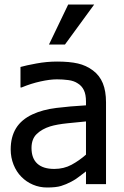

<svg xmlns="http://www.w3.org/2000/svg" viewBox="-20 -818 552 853"><path d="M362 -131V-278.5Q330 -275.5 281.2 -270.5Q232.5 -265.5 203 -256.5Q166.5 -245 143.2 -222.8Q120 -200.5 120 -160.5Q120 -114.5 145.8 -91Q171.5 -67.5 221 -67.5Q263.5 -67.5 297.8 -86Q332 -104.5 362 -131ZM362 -56.5Q351 -48.5 332.5 -34Q314 -19.5 297 -11Q273.5 1.5 251.2 8.2Q229 15 189 15Q156 15 126.5 2.5Q97 -10 75 -32.5Q53 -54.5 40.2 -86.5Q27.5 -118.5 27.5 -154Q27.5 -209.5 51.2 -248.2Q75 -287 124.5 -310Q169.5 -331 230.5 -338.5Q291.5 -346 362 -350V-367Q362 -398.5 352.5 -417.8Q343 -437 325.5 -447.5Q308.5 -459 283.8 -462.2Q259 -465.5 233 -465.5Q202 -465.5 160 -456.2Q118 -447 76 -429.5H71V-520.5Q95.5 -527.5 141.8 -536Q188 -544.5 233.5 -544.5Q288.5 -544.5 325.8 -536Q363 -527.5 393 -505Q422.5 -483 436.8 -448.2Q451 -413.5 451 -363.5V0H362ZM398.5 -798 268.5 -620H197.5L283 -798Z"/></svg>

Font: Myanmar Ethnic
Style: Regular
Weight: 400
Designer: Khon Soe Zaw Thu
Foundry: PaOh Unicode khonsoezawthu@gmail.com and @hotmail.com
Version: Version 1.01 September 27, 2016